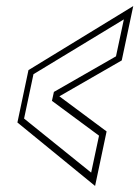

<svg xmlns="http://www.w3.org/2000/svg" viewBox="-20 -613 460 634"><path d="M294 1 37.5 -208.5 74 -381.5 420 -593 382 -413.5 176 -295 332 -179ZM281 -43 307 -165 151.5 -280 158 -309.5 363 -427 389 -549 90.5 -368 59.5 -221.5Z"/></svg>

Font: Tourney ExtraLight
Style: Italic
Weight: 250
Italic angle: -12°
Version: Version 1.015